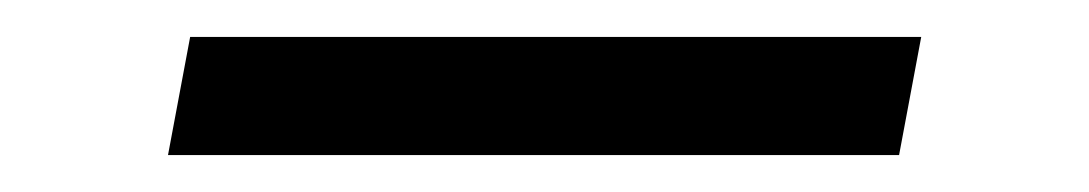

<svg xmlns="http://www.w3.org/2000/svg" viewBox="-20 -377 590 104"><path d="M467 -293H71L83 -357H479Z"/></svg>

Font: Lode
Style: Italic
Weight: 400
Italic angle: -11°
Monospace: yes
Designer: Belleve Invis
Foundry: Belleve Invis
Version: Version 29.2.0; ttfautohint (v1.8.3)